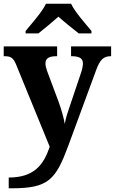

<svg xmlns="http://www.w3.org/2000/svg" viewBox="-20 -786 619 1035"><path d="M118 -619V-606H187C215 -628 265 -669 295 -696C325 -669 376 -628 404 -606H473V-619C442 -657 384 -721 363 -766H228C207 -721 149 -657 118 -619ZM27 171V229H44C241 229 280 183 348 0L499 -410C519 -464 538 -482 575 -483H579V-536H363V-483H368C409 -482 427 -472 427 -443C427 -431 422 -407 417 -394L354 -207C345 -182 335 -151 329 -118C325 -146 311 -196 296 -237L234 -403C229 -418 225 -432 225 -444C225 -470 242 -483 284 -483H288V-536H0V-483H4C38 -483 52 -475 68 -435L248 5C216 100 166 171 27 171Z"/></svg>

Font: Noto Serif Lao
Style: Bold
Weight: 700
Designer: Monotype Design Team
Foundry: Monotype Imaging Inc.
Version: Version 2.003